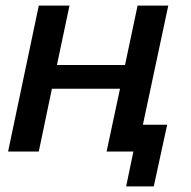

<svg xmlns="http://www.w3.org/2000/svg" viewBox="-20 -543 684 688"><path d="M583 -523H473L428 -310H184L229 -523H119L9 0H119L166 -225H410L362 0H458L432 125H531L579 -96H492Z"/></svg>

Font: FIGSv2-sans-serif SmBold Italic
Style: Regular
Weight: 600
Italic angle: -12°
Designer: Matt McInerney, Pablo Impallari, Rodrigo Fuenzalida
Foundry: Matt McInerney, Pablo Impallari, Rodrigo Fuenzalida
Version: Version 4.020;hotconv 1.0.109;makeotfexe 2.5.65596